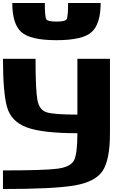

<svg xmlns="http://www.w3.org/2000/svg" viewBox="-20 -1270 884 1290"><path d="M0 -875H218.8Q218.8 -664.1 231.4 -597.7Q244.1 -531.2 293 -515.6Q341.8 -500 500 -500V-875H718.8V-375Q718.8 -195.3 668.9 -121.1Q619.1 -46.9 477.5 -23.4Q335.9 0 0 0V-125Q281.2 -125 367.2 -136.7Q453.1 -148.4 476.6 -191.4Q500 -234.4 500 -375Q265.6 -375 160.2 -414.1Q54.7 -453.1 27.3 -550.8Q0 -648.4 0 -875ZM62.5 -1250H281.2Q281.2 -1156.2 291 -1140.6Q300.8 -1125 359.4 -1125Q418 -1125 427.7 -1140.6Q437.5 -1156.2 437.5 -1250H656.2Q656.2 -1109.4 595.7 -1054.7Q535.2 -1000 359.4 -1000Q183.6 -1000 123 -1054.7Q62.5 -1109.4 62.5 -1250Z"/></svg>

Font: CraftyPE
Style: Regular
Weight: 400
Designer: Erek Butcher
Foundry: Haunted Coop
Version: Version 0.018;April 4, 2024;FontCreator 15.0.0.2962 64-bit